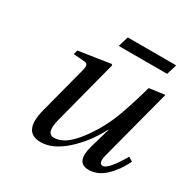

<svg xmlns="http://www.w3.org/2000/svg" viewBox="-151 -800 946 955"><g transform="rotate(30 322.0 -322.0)"><path d="M299 -597 317 -656H595L577 -597ZM126 -450 132 -474 314 -502 319 -497 223 -128Q200 -40 248 -40Q305 -40 364 -112Q423 -184 462 -274Q491 -342 533 -490L622 -502L515 -94Q501 -40 528 -40Q558 -40 620 -146L644 -131Q615 -70 571.5 -29Q528 12 477 12Q400 12 431 -96L464 -210H462Q414 -117 342 -52.5Q270 12 201 12Q96 12 134 -133L203 -397Q210 -420 207.5 -432Q205 -444 188 -445Z"/></g></svg>

Font: Heuristica
Style: Italic
Weight: 400
Italic angle: -13°
Version: Version 1.0.2